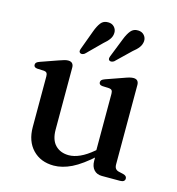

<svg xmlns="http://www.w3.org/2000/svg" viewBox="-106 -787 820 890"><g transform="rotate(15 304.5 -342.5)"><path d="M407.5 -59V-91L404.5 -93.5V-379Q404.5 -390 400.8 -395.2Q397 -400.5 388 -401.5L354.5 -403Q345.5 -404 342 -407.8Q338.5 -411.5 338.5 -417Q338.5 -424 342.8 -428.2Q347 -432.5 358 -436.5L440.5 -465.5Q456.5 -471.5 466.5 -474Q476.5 -476.5 484.5 -476.5Q497.5 -476.5 503.8 -469.5Q510 -462.5 510 -450V-69.5Q510 -56 515.2 -49Q520.5 -42 530.5 -39.5L552.5 -34.5Q562 -32 566.2 -27.8Q570.5 -23.5 570.5 -16.5Q570.5 -9 564.8 -4.5Q559 0 547.5 0H460Q436 0 421.8 -15.5Q407.5 -31 407.5 -59ZM92 -136.5V-379Q92 -390 88.2 -395.2Q84.5 -400.5 75.5 -401.5L41.5 -403Q33 -404 29.2 -407.8Q25.5 -411.5 25.5 -417Q25.5 -424 29.8 -428.2Q34 -432.5 45.5 -436.5L128 -465.5Q144.5 -471.5 154.2 -474Q164 -476.5 171 -476.5Q184.5 -476.5 191 -469.5Q197.5 -462.5 197.5 -450V-152.5Q197.5 -102.5 222 -77.8Q246.5 -53 286.5 -53Q311.5 -53 340 -65.8Q368.5 -78.5 401.5 -106.5L423 -125L443 -105L421 -86Q361.5 -32 316.8 -10.2Q272 11.5 231.5 11.5Q168.5 11.5 130.2 -28.5Q92 -68.5 92 -136.5ZM247 -636Q257 -663.5 269.5 -679.8Q282 -696 304.5 -695.5Q323 -695.5 334 -683.5Q345 -671.5 344.5 -655.5Q344 -638.5 334.2 -624.8Q324.5 -611 307 -596.5L237 -527Q232 -523.5 226 -522.2Q220 -521 215 -524.5Q210.5 -528 210.8 -533.2Q211 -538.5 213.5 -545ZM390 -637.5Q400.5 -664.5 413.5 -680.2Q426.5 -696 448.5 -695Q467 -694.5 477.8 -682.2Q488.5 -670 487.5 -654Q486 -637 476 -623.5Q466 -610 448 -596L377.5 -528Q372 -524.5 366 -523.5Q360 -522.5 355 -526Q351 -529.5 351.2 -534.8Q351.5 -540 354 -546.5Z"/></g></svg>

Font: Fraunces 10pt
Style: Regular
Weight: 400
Version: Version 1.000;[b76b70a41]